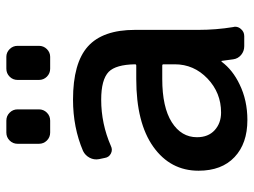

<svg xmlns="http://www.w3.org/2000/svg" viewBox="-116 -688 792 599"><g transform="rotate(-90 279.5 -388.0)"><path d="M46.9 -164.1Q46.9 -252 121.6 -305.2Q196.3 -358.4 333 -358.4H375Q378.9 -358.4 378.9 -362.3Q377.9 -421.9 355.5 -444.3Q331.1 -467.8 268.6 -467.8Q193.4 -467.8 124 -437.5Q112.3 -431.6 100.6 -437.5Q88.9 -443.4 86.9 -456.1L83 -474.6Q80.1 -490.2 87.4 -503.9Q94.7 -517.6 108.4 -524.4Q181.6 -555.7 268.6 -555.7Q382.8 -555.7 434.6 -509.3Q486.3 -462.9 486.3 -362.3V-164.1Q486.3 -109.4 495.1 -55.7Q496.1 -52.7 496.1 -49.8Q496.1 -40 489.3 -32.2Q480.5 -21.5 466.8 -21.5H435.5Q419.9 -21.5 408.2 -31.2Q396.5 -41 394.5 -55.7Q391.6 -75.2 389.6 -91.8Q389.6 -92.8 388.7 -92.8Q387.7 -92.8 386.7 -91.8Q361.3 -57.6 316.4 -36.1Q266.6 -11.7 205.1 -11.7Q131.8 -11.7 89.4 -51.8Q46.9 -91.8 46.9 -164.1ZM378.9 -273.4Q378.9 -277.3 375 -277.3H333Q245.1 -277.3 198.2 -247.6Q151.4 -217.8 151.4 -168.9Q151.4 -133.8 173.3 -113.8Q195.3 -93.8 228.5 -93.8Q290 -93.8 334.5 -136.2Q378.9 -178.7 378.9 -238.3ZM166 -627Q151.4 -627 141.1 -637.2Q130.9 -647.5 130.9 -662.1V-728.5Q130.9 -743.2 141.1 -753.4Q151.4 -763.7 166 -763.7H203.1Q217.8 -763.7 228 -753.4Q238.3 -743.2 238.3 -728.5V-662.1Q238.3 -647.5 228 -637.2Q217.8 -627 203.1 -627ZM365.2 -627Q350.6 -627 340.3 -637.2Q330.1 -647.5 330.1 -662.1V-728.5Q330.1 -743.2 340.3 -753.4Q350.6 -763.7 365.2 -763.7H402.3Q416 -763.7 426.3 -753.4Q436.5 -743.2 436.5 -728.5V-662.1Q436.5 -647.5 426.3 -637.2Q416 -627 402.3 -627Z"/></g></svg>

Font: Gen Jyuu GothicL Medium
Style: Regular
Weight: 500
Designer: [Source Han Sans]
Ryoko NISHIZUKA  (kana & ideographs); Paul D. Hunt (Latin, Greek & Cyrillic); Wenlong ZHANG  (bopomofo
Version: Version 1.002.20150607